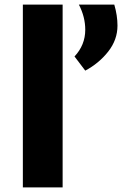

<svg xmlns="http://www.w3.org/2000/svg" viewBox="-20 -820 534 840"><path d="M80 0V-800H254V0ZM353 -511 306 -573Q353 -623 353 -690Q353 -746 325 -800H480Q494 -752 494 -708Q494 -646 453.5 -594.5Q413 -543 353 -511Z"/></svg>

Font: Martel Sans Heavy
Style: Regular
Weight: 900
Designer: Dan Reynolds and Mathieu Réguer
Foundry: Dan Reynolds and Mathieu Réguer
Version: Version 1.001;PS 001.001;hotconv 1.0.70;makeotf.lib2.5.58329